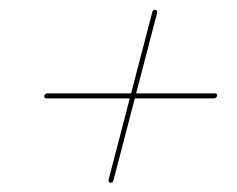

<svg xmlns="http://www.w3.org/2000/svg" viewBox="-20 -545 496 401"><path d="M210 -163.5Q208 -164 207.2 -166Q206.5 -168 207 -170.5L298 -519.5Q298.5 -522 300.5 -523.5Q302.5 -525 304.5 -524.5Q307 -524 307.8 -521.8Q308.5 -519.5 308 -517.5L217 -168.5Q216.5 -165.5 214.5 -164.2Q212.5 -163 210 -163.5ZM72.5 -345Q73 -347.5 75.2 -348.8Q77.5 -350 80 -350H429Q431.5 -350 432.8 -348.8Q434 -347.5 433.5 -345Q433 -342.5 431 -341Q429 -339.5 426.5 -339.5H77.5Q74.5 -339.5 73.2 -341Q72 -342.5 72.5 -345Z"/></svg>

Font: Fraunces 120pt
Style: Bold Italic
Weight: 700
Italic angle: -16°
Version: Version 1.000;[b76b70a41]